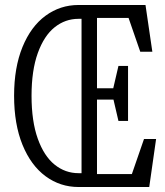

<svg xmlns="http://www.w3.org/2000/svg" viewBox="-20 -750 660 770"><path d="M307 -730H563.5L591 -542.5H542.5L488 -700L525 -678H353.5L369 -697.5V-388.5L344.5 -396H458.5L431.5 -384.5L455 -485.5H493.5V-265H455L431.5 -366L463.5 -350.5H344.5L369 -360.5V-39.5L343 -52H540L503 -35L557.5 -192.5H606L578.5 0H307ZM36.5 -366Q36.5 -479 70.2 -561.5Q104 -644 162.8 -687Q221.5 -730 295 -730H326.5V-674.5H295Q241.5 -674.5 199 -640.5Q156.5 -606.5 131.5 -537Q106.5 -467.5 106.5 -366Q106.5 -263.5 131.5 -193.8Q156.5 -124 199 -89.8Q241.5 -55.5 295 -55.5H325V0H295Q221.5 0 162.8 -43.2Q104 -86.5 70.2 -169.2Q36.5 -252 36.5 -366Z"/></svg>

Font: Monaspace Xenon Var ExtraLight
Style: Regular
Weight: 200
Designer: Riley Cran and the Lettermatic Team
Version: Version 1.200 (Monaspace Xenon Var)